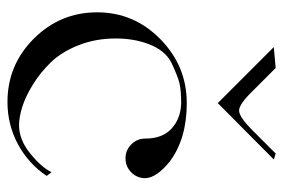

<svg xmlns="http://www.w3.org/2000/svg" viewBox="-142 -616 758 514"><g transform="rotate(90 237.0 -359.0)"><path d="M106 -713 162 -718 223 -657Q259 -620 276 -620Q293 -620 330 -657L391 -718L407 -713L256 -563ZM256 -480Q352 -480 413 -434Q456 -399 457 -369Q457 -347 441.5 -331.5Q426 -316 404 -316Q382 -316 366.5 -331.5Q351 -347 351 -369Q351 -415 324 -439.5Q297 -464 256 -465Q222 -465 203 -460.5Q184 -456 146 -438Q115 -421 99 -380.5Q83 -340 83 -290Q83 -236 101 -190.5Q119 -145 146.5 -116.5Q174 -88 206.5 -68Q239 -48 266.5 -39.5Q294 -31 315 -31Q354 -31 391 -61Q428 -91 441 -118L451 -105Q418 -56 366 -28Q314 0 253 0Q154 0 83.5 -70.5Q13 -141 13 -240Q13 -339 85 -409.5Q157 -480 256 -480Z"/></g></svg>

Font: kawoszeh
Style: Medium
Weight: 500
Version: Version 000.030